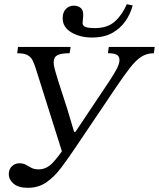

<svg xmlns="http://www.w3.org/2000/svg" viewBox="-20 -881 758 916"><path d="M113 15Q68 15 45 -4.5Q22 -24 22 -50Q22 -74 37 -88Q52 -102 72 -102Q91 -102 103.5 -95Q116 -88 129.5 -80.5Q143 -73 164 -73Q201 -73 229.5 -102.5Q258 -132 288 -178L317 -252H340L505 -499Q524 -528 537 -552.5Q550 -577 550 -595Q550 -613 536.5 -620Q523 -627 495 -627L499 -657H718L714 -627Q680 -627 654 -610Q628 -593 601 -558.5Q574 -524 538 -471L348 -189Q308 -129 273.5 -83Q239 -37 201 -11Q163 15 113 15ZM338 -237 280 -144 152 -550Q144 -576 135.5 -593Q127 -610 110.5 -618.5Q94 -627 62 -627L66 -657H317L312 -627Q271 -627 253.5 -617.5Q236 -608 236 -583Q236 -570 241.5 -549.5Q247 -529 257 -497L301 -361ZM419 -702Q362 -702 320.5 -726.5Q279 -751 279 -794Q279 -823 294.5 -838.5Q310 -854 332 -854Q352 -854 364.5 -843.5Q377 -833 377 -812Q377 -799 375.5 -789Q374 -779 374 -771Q374 -759 386.5 -753Q399 -747 433 -747Q493 -747 528 -778.5Q563 -810 585 -861L613 -855Q603 -816 579 -781Q555 -746 516 -724Q477 -702 419 -702Z"/></svg>

Font: STIX Two Text
Style: Italic
Weight: 400
Italic angle: -12°
Designer: Ross Mills, John Hudson & Paul Hanslow, Tiro Typeworks Ltd; with prior portions MicroPress Inc. and Coen Hoffman, Elsevi
Foundry: Tiro Typeworks Ltd
Version: Version 2.13 b171